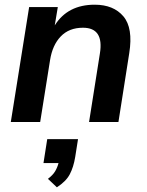

<svg xmlns="http://www.w3.org/2000/svg" viewBox="-20 -519 625 817"><path d="M26 0 104 -489H226L213 -411Q268 -499 383 -499Q463 -499 505 -449.5Q547 -400 530 -293L484 0H359L405 -291Q423 -401 333 -401Q274 -401 238.5 -364Q203 -327 193 -263L151 0ZM222 278 184 242Q205 226 214.5 210Q224 194 229 175H165L181 73H312L300 149Q293 192 277 222.5Q261 253 222 278Z"/></svg>

Font: Nunito Sans
Style: Bold Italic
Weight: 700
Italic angle: -9°
Designer: Vernon Adams
Foundry: Vernon Adams
Version: Version 3.006; ttfautohint (v1.8.3)